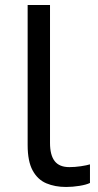

<svg xmlns="http://www.w3.org/2000/svg" viewBox="-20 -734 388 764"><path d="M243 10Q199 10 164.5 -4.5Q130 -19 110 -55.5Q90 -92 90 -157V-714H179V-165Q179 -117 197.5 -93Q216 -69 256 -69Q278 -69 301.5 -72.5Q325 -76 338 -80V-6Q324 1 296.5 5.5Q269 10 243 10Z"/></svg>

Font: loriya15
Style: Book
Weight: 400
Designer: Jelle Bosma - Monotype Design Team
Foundry: Monotype Imaging Inc.
Version: Version 2.003